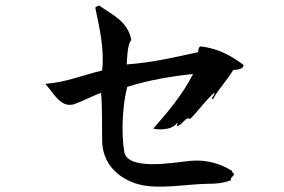

<svg xmlns="http://www.w3.org/2000/svg" viewBox="-20 -733 1040 703"><path d="M872 -495C829 -527 781 -556 714 -563C705 -559 706 -546 706 -542C625 -525 548 -505 444 -497C445 -511 446 -575 461 -586C448 -656 390 -679 343 -713C338 -710 331 -710 329 -704C344 -633 363 -552 354 -475C284 -458 219 -431 146 -426C159 -412 173 -390 189 -373C206 -355 227 -343 253 -352C279 -361 326 -385 350 -393C355 -342 353 -268 354 -219C355 -129 417 -80 481 -60C556 -37 660 -59 740 -60C770 -60 798 -62 825 -73C824 -87 837 -86 837 -97C833 -98 830 -102 830 -107C790 -132 740 -150 676 -144C645 -141 585 -131 533 -132C483 -133 441 -143 435 -177C423 -247 429 -353 446 -415C525 -440 615 -455 687 -462C648 -386 595 -323 541 -262C580 -254 618 -264 629 -284C633 -277 622 -273 630 -272C648 -275 661 -309 676 -297C707 -328 732 -365 765 -394C768 -384 747 -371 760 -370C781 -409 812 -439 834 -477C851 -478 870 -479 872 -495Z"/></svg>

Font: Yuji Syuku Std R
Style: Regular
Weight: 400
Designer: Kataoka Yuji
Foundry: Kinuta Font Factory
Version: Version 3.000;hotconv 1.0.111;makeotfexe 2.5.65597